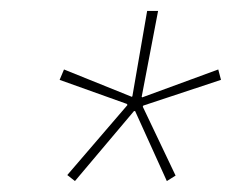

<svg xmlns="http://www.w3.org/2000/svg" viewBox="-20 -767 424 351"><path d="M117 -436 103 -447 213 -575 212 -577 89 -621 97 -640 221 -590 222 -591 249 -747H269L239 -590L240 -589L379 -640L384 -621L242 -574L241 -572L301 -446L285 -436L227 -564H225Z"/></svg>

Font: IBM Plex Sans Cond Thin
Style: Italic
Weight: 100
Width: 3
Italic angle: -11°
Designer: Mike Abbink, Paul van der Laan, Pieter van Rosmalen
Foundry: Bold Monday
Version: Version 1.3